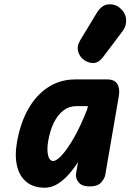

<svg xmlns="http://www.w3.org/2000/svg" viewBox="-20 -872 619 898"><path d="M190 6Q138 6 104.8 -20.2Q71.5 -46.5 59.8 -95.2Q48 -144 60 -210.5Q76 -299.5 113.5 -364.5Q151 -429.5 206.8 -465Q262.5 -500.5 332 -500.5H481.5Q516 -500.5 529 -478.8Q542 -457 535.5 -421L472 -52.5Q469 -37 453 -18.5Q437 0 398 0Q364 0 347.8 -19Q331.5 -38 336 -62.5L345 -114Q319.5 -74.5 293.5 -47.8Q267.5 -21 241.8 -7.5Q216 6 190 6ZM229 -119Q244 -119 269.5 -146.5Q295 -174 326 -228Q357 -282 388 -361L391 -375.5H336Q302.5 -375.5 276 -355Q249.5 -334.5 231.5 -297.5Q213.5 -260.5 205 -210.5Q198.5 -169.5 205.2 -144.2Q212 -119 229 -119ZM377.5 -588.5Q354.5 -602.5 346.2 -628.8Q338 -655 354.5 -682.5L431.5 -810Q455.5 -850 488.2 -851.8Q521 -853.5 544 -832Q567.5 -811 569.8 -781Q572 -751 553.5 -726.5L461 -604Q442.5 -579.5 420.8 -577.5Q399 -575.5 377.5 -588.5Z"/></svg>

Font: Edu AU VIC WA NT Pre
Style: Bold
Weight: 700
Designer: Tina and Corey Anderson, Eben Sorkin, Mirko Velimirovic
Foundry: Google for Education
Version: Version 1.001